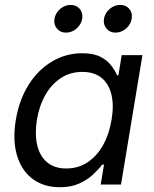

<svg xmlns="http://www.w3.org/2000/svg" viewBox="-20 -764 638 795"><path d="M228 11.2Q160.6 11.2 114.7 -23.4Q68.8 -58.1 50.3 -120.6Q31.7 -183.1 45.4 -267.1Q59.6 -351.6 98.9 -413.6Q138.2 -475.6 195.6 -509.5Q252.9 -543.5 320.8 -543.5Q367.2 -543.5 395.8 -528.8Q424.3 -514.2 440.4 -492.9Q456.5 -471.7 464.8 -452.1H470.2L483.9 -535.6H569.8L481 0H397L410.6 -82.5H403.3Q387.2 -61.5 363.8 -40Q340.3 -18.6 307.1 -3.7Q273.9 11.2 228 11.2ZM254.4 -66.4Q303.7 -66.4 342.3 -91.8Q380.9 -117.2 406.5 -162.6Q432.1 -208 441.9 -268.1Q452.1 -327.6 441.4 -372.3Q430.7 -417 400.4 -441.7Q370.1 -466.3 320.8 -466.3Q271 -466.3 232.2 -440.9Q193.4 -415.5 168 -371.1Q142.6 -326.7 132.8 -268.1Q123.5 -209 134 -163.3Q144.5 -117.7 175 -92Q205.6 -66.4 254.4 -66.4ZM458.5 -628.9Q434.6 -628.9 420.7 -645.8Q406.7 -662.6 410.6 -686.5Q414.6 -710.4 434.3 -727.1Q454.1 -743.7 477.5 -743.7Q501.5 -743.7 515.4 -727.1Q529.3 -710.4 525.4 -686.5Q521.5 -662.6 502 -645.8Q482.4 -628.9 458.5 -628.9ZM253.4 -628.9Q229.5 -628.9 215.6 -645.8Q201.7 -662.6 205.6 -686.5Q209.5 -710.4 229.2 -727.1Q249 -743.7 272.5 -743.7Q296.4 -743.7 310.3 -727.1Q324.2 -710.4 320.3 -686.5Q316.4 -662.6 296.9 -645.8Q277.3 -628.9 253.4 -628.9Z"/></svg>

Font: Inter 20pt
Style: Italic
Weight: 400
Italic angle: -9.3988°
Version: Version 4.001;git-66647c0bb